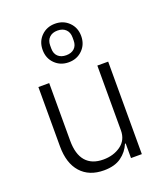

<svg xmlns="http://www.w3.org/2000/svg" viewBox="-146 -892 856 1001"><g transform="rotate(-20 281.5 -391.0)"><path d="M354.2 -610.4Q323.7 -580.1 277.8 -580.1Q231.9 -580.1 201.4 -610.4Q170.9 -640.6 170.9 -687Q170.9 -733.4 201.4 -763.7Q231.9 -793.9 277.8 -793.9Q323.7 -793.9 354.2 -763.7Q384.8 -733.4 384.8 -687Q384.8 -640.6 354.2 -610.4ZM339.8 -678.2V-695.8Q339.8 -723.6 323.2 -739.7Q306.6 -755.9 277.8 -755.9Q249 -755.9 232.4 -739.7Q215.8 -723.6 215.8 -695.8V-678.2Q215.8 -650.4 232.4 -634.8Q249 -619.1 277.8 -619.1Q306.6 -619.1 323.2 -634.8Q339.8 -650.4 339.8 -678.2ZM257.8 12.2Q175.8 12.2 129.9 -39.1Q84 -90.3 84 -184.1V-513.2H144V-193.8Q144 -118.2 177.2 -80.1Q210.4 -42 273.9 -42Q330.6 -42 370.8 -71Q411.1 -100.1 411.1 -153.8V-513.2H471.2V0H411.1V-81.1H407.2Q390.6 -40.5 354.2 -14.2Q317.9 12.2 257.8 12.2Z"/></g></svg>

Font: Anuphan Light
Style: Regular
Weight: 300
Designer: Mike Abbink, Paul van der Laan, Pieter van Rosmalen, Mint Tantisuwanna
Foundry: Bold Monday; Cadson Demak
Version: Version 3.002;hotconv 1.0.109;makeotfexe 2.5.65596